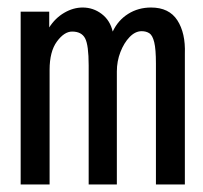

<svg xmlns="http://www.w3.org/2000/svg" viewBox="-20 -491 540 511"><path d="M35 0V-460H111V-418Q127 -443 151 -457Q175 -471 200 -471Q228 -471 250.5 -454Q273 -437 280 -407Q294 -437 321 -454Q348 -471 382 -471Q430 -471 452 -437Q474 -403 472 -348V0H395V-322Q395 -360 390.5 -378.5Q386 -397 377.5 -402.5Q369 -408 357 -408Q340 -408 325 -392.5Q310 -377 300.5 -352.5Q291 -328 291 -301V0H216V-317Q216 -371 206.5 -389Q197 -407 172 -407Q151 -407 131.5 -380.5Q112 -354 112 -305V0Z"/></svg>

Font: Inconsolata Medium
Style: Regular
Weight: 500
Monospace: yes
Designer: Raph Levien, Cyreal, Brenton Simpson
Foundry: Raph Levien, Cyreal, Google
Version: Version 3.001; ttfautohint (v1.8.2.53-6de2)